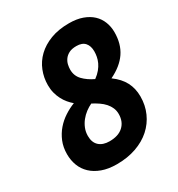

<svg xmlns="http://www.w3.org/2000/svg" viewBox="-165 -783 839 904"><g transform="rotate(-30 254.0 -331.0)"><path d="M27.3 -145Q27.3 -182.6 40 -213.4Q52.7 -244.1 73.5 -268.1Q94.2 -292 120.8 -309.3Q147.5 -326.7 175.3 -337.4Q162.6 -348.1 151.1 -361.8Q139.6 -375.5 130.9 -392.3Q122.1 -409.2 116.9 -429Q111.8 -448.7 111.8 -471.7Q111.8 -512.2 126.5 -549.1Q141.1 -585.9 170.2 -613.8Q199.2 -641.6 242.4 -658.2Q285.6 -674.8 343.3 -674.8Q384.8 -674.8 415.8 -663.6Q446.8 -652.3 467.3 -633.1Q487.8 -613.8 498 -587.6Q508.3 -561.5 508.3 -531.7Q508.3 -467.8 478.3 -423.6Q448.2 -379.4 387.2 -350.1Q426.8 -321.3 444.8 -286.6Q462.9 -252 462.9 -208.5Q462.9 -160.6 444.8 -120.1Q426.8 -79.6 393.6 -49.8Q360.4 -20 313.2 -3.4Q266.1 13.2 208 13.2Q162.1 13.2 128.2 0.7Q94.2 -11.7 71.8 -33Q49.3 -54.2 38.3 -83Q27.3 -111.8 27.3 -145ZM333 -188Q333 -206.1 326.4 -221.4Q319.8 -236.8 308.1 -250Q296.4 -263.2 280.3 -274.2Q264.2 -285.2 245.6 -294.9Q228.5 -287.1 212.4 -274.9Q196.3 -262.7 183.6 -246.8Q170.9 -231 163.1 -211.7Q155.3 -192.4 155.3 -170.4Q155.3 -134.8 175.8 -116.2Q196.3 -97.7 231.9 -97.7Q280.3 -97.7 306.6 -122.1Q333 -146.5 333 -188ZM239.3 -482.4Q239.3 -448.7 261.7 -425.3Q284.2 -401.9 319.3 -385.3Q337.9 -398.9 349.9 -413.6Q361.8 -428.2 368.7 -443.1Q375.5 -458 378.2 -472.7Q380.9 -487.3 380.9 -501Q380.9 -530.3 366 -547.4Q351.1 -564.5 319.8 -564.5Q294.4 -564.5 278.8 -556.2Q263.2 -547.9 254.4 -535.4Q245.6 -522.9 242.4 -508.8Q239.3 -494.6 239.3 -482.4Z"/></g></svg>

Font: PT Astra Sans
Style: Bold Italic
Weight: 700
Italic angle: -16°
Designer: A.Korolkova, I. Chaeva
Foundry: ParaType Ltd
Version: Version 1.002W